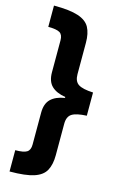

<svg xmlns="http://www.w3.org/2000/svg" viewBox="-152 -862 730 1167"><g transform="rotate(15 212.5 -278.0)"><path d="M35 -800Q135 -800 188 -782.5Q241 -765 261 -728Q281 -691 281 -632V-434Q281 -389 308 -371.5Q335 -354 401 -351V-205Q335 -202 308 -184.5Q281 -167 281 -122V76Q281 134 261 171.5Q241 209 188 226.5Q135 244 35 244V110Q88 110 108 97Q128 84 128 50V-151Q128 -208 158 -237Q188 -266 245 -275V-281Q188 -290 158 -319Q128 -348 128 -405V-606Q128 -641 108 -653.5Q88 -666 35 -666Z"/></g></svg>

Font: Noto Sans Tamil ExtraCondensed Black
Style: Regular
Weight: 900
Width: 2
Designer: Jelle Bosma - Monotype Design Team
Foundry: Monotype Imaging Inc.
Version: Version 2.004; ttfautohint (v1.8.4.7-5d5b)